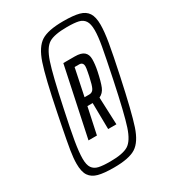

<svg xmlns="http://www.w3.org/2000/svg" viewBox="-173 -788 795 888"><g transform="rotate(-30 224.0 -344.0)"><path d="M30 -93Q30 -123 36.5 -163Q43 -203 60 -289Q60 -289 71 -344Q105 -513 128 -581Q151 -649 188 -672.5Q225 -696 306 -696Q360 -696 390 -688Q420 -680 434 -658.5Q448 -637 448 -596Q448 -559 438.5 -503Q429 -447 407 -344Q370 -171 348 -105Q326 -39 289.5 -15.5Q253 8 172 8Q119 8 89 0Q59 -8 44.5 -29.5Q30 -51 30 -93ZM371 -344Q394 -454 403 -504.5Q412 -555 412 -587Q412 -621 401 -637.5Q390 -654 368.5 -659Q347 -664 308 -664Q240 -664 210.5 -646Q181 -628 160.5 -567Q140 -506 106 -344Q85 -247 75.5 -190.5Q66 -134 66 -100Q66 -67 77 -51Q88 -35 109.5 -30Q131 -25 171 -25Q238 -25 267.5 -43Q297 -61 317 -121.5Q337 -182 371 -344ZM210 -528H271Q305 -528 320 -515Q335 -502 335 -477Q335 -450 328 -416Q317 -364 307 -340Q297 -316 275 -306L281 -160H237L235 -300H207L177 -160H132ZM283 -415Q284 -421 287.5 -438Q291 -455 291 -465Q291 -474 286 -480Q281 -486 270 -486H246L216 -342H241Q258 -342 266 -357Q274 -372 283 -415Z"/></g></svg>

Font: Saira Ultra Condensed Medium
Style: Italic
Weight: 500
Width: 1
Italic angle: -12°
Designer: Hector Gatti with collaboration of the Omnibus-Type team
Foundry: Omnibus-Type
Version: Version 1.001; ttfautohint (v1.8)